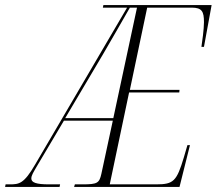

<svg xmlns="http://www.w3.org/2000/svg" viewBox="-77 -734 851 754"><path d="M-57 0H157L159 -10H115C66 -10 46 -17 46 -33C46 -45 54 -57 66 -78L174 -260H366L321 -51C313 -15 305 -10 248 -10H217L214 0H628L669 -164H659L645 -116C617 -23 605 -10 537 -10H354L430 -371H627L628 -381H433L501 -704H676C716 -704 724 -689 724 -647C724 -620 717 -569 714 -550H724L754 -714H329L327 -704H422L61 -88C17 -12 -2 -10 -39 -10H-55ZM179 -270 327 -520C363 -581 396 -640 433 -704H461L368 -270Z"/></svg>

Font: Noto Serif Display ExtraCondensed ExtraLight
Style: Italic
Weight: 200
Width: 2
Italic angle: -12°
Designer: Monotype Design Team
Foundry: Monotype Imaging Inc.
Version: Version 2.009